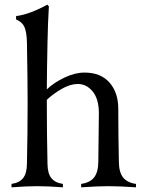

<svg xmlns="http://www.w3.org/2000/svg" viewBox="-20 -801 621 821"><path d="M180.2 -366.2Q180.2 -227.1 183.1 -100.1Q183.6 -59.6 199.5 -39.6Q215.3 -19.5 249 -14.6V0Q185.5 -4.9 139.2 -4.9Q92.8 -4.9 29.3 0V-14.6Q63 -19.5 78.9 -39.6Q94.7 -59.6 95.2 -100.1Q98.1 -227.1 98.1 -366.2Q98.1 -455.1 95.2 -619.1Q94.2 -663.1 84.7 -685.1Q75.2 -707 48.8 -717.8V-732.4Q78.1 -735.4 115.5 -749.8Q152.8 -764.2 182.1 -781.2L189 -773.9Q184.6 -700.7 183.1 -618.7Q180.7 -504.9 180.2 -418.9Q210.4 -447.8 255.6 -469.2Q300.8 -490.7 341.3 -490.7Q410.6 -490.7 448.2 -448Q485.8 -405.3 485.8 -335Q485.8 -225.1 488.3 -108.9Q488.8 -64.5 506.3 -42.2Q523.9 -20 561.5 -14.6V0Q491.7 -4.9 444.3 -4.9Q397 -4.9 327.1 0V-14.6Q364.7 -20 382.3 -42.2Q399.9 -64.5 400.4 -108.9Q402.8 -278.8 402.8 -315.9Q402.8 -377.4 376.5 -409.7Q350.1 -441.9 312.5 -441.9Q280.3 -441.9 243.4 -420.7Q206.5 -399.4 180.2 -374Z"/></svg>

Font: Flanker
Style: Regular
Weight: 400
Designer: Flanker
Foundry: Flanker
Version: Version 2.027